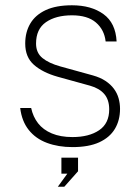

<svg xmlns="http://www.w3.org/2000/svg" viewBox="-20 -547 525 727"><path d="M254.5 10Q200.5 10 157.8 -6Q115 -22 88.8 -55Q62.5 -88 56.5 -138H98Q105 -105 124.2 -80.2Q143.5 -55.5 176.2 -41.8Q209 -28 254.5 -28Q317 -28 355.2 -53.8Q393.5 -79.5 393.5 -133Q393.5 -169 375 -190.8Q356.5 -212.5 321 -222.5L198 -256.5Q141.5 -272.5 108.5 -301.5Q75.5 -330.5 75.5 -382Q75.5 -425.5 94.8 -458Q114 -490.5 153.2 -508.8Q192.5 -527 252.5 -527Q325.5 -527 371.8 -493.5Q418 -460 421.5 -390H380Q375 -434.5 343.2 -461.8Q311.5 -489 252.5 -489Q191.5 -489 154 -463Q116.5 -437 116.5 -382Q116.5 -347 140.8 -327.2Q165 -307.5 208.5 -295.5L331.5 -261.5Q360 -253.5 379.5 -240.5Q399 -227.5 411.2 -211Q423.5 -194.5 429 -175Q434.5 -155.5 434.5 -135Q434.5 -91.5 415 -59Q395.5 -26.5 355.8 -8.2Q316 10 254.5 10ZM199 160 235 110.5H212.5V50H275.5V101.5L223.5 160Z"/></svg>

Font: Public Sans Thin Thin
Style: Regular
Weight: 250
Version: Version 2.001